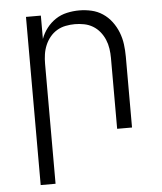

<svg xmlns="http://www.w3.org/2000/svg" viewBox="-53 -574 706 836"><g transform="rotate(-5 300.0 -156.5)"><path d="M91 215V-520H156V-418Q165 -443 181.5 -464.5Q198 -486 220.5 -501Q243 -516 270 -522Q297 -528 324 -528Q351 -528 377.5 -522Q404 -516 426.5 -501Q449 -486 465.5 -464Q482 -442 492 -416.5Q502 -391 505.5 -364Q509 -337 509 -310V0H444V-310Q444 -330 441 -350.5Q438 -371 430 -390Q422 -409 409 -425Q396 -441 378.5 -451.5Q361 -462 340.5 -466Q320 -470 300 -470Q280 -470 259.5 -466Q239 -462 221.5 -451.5Q204 -441 191 -425Q178 -409 170 -390Q162 -371 159 -350.5Q156 -330 156 -310V215Z"/></g></svg>

Font: Iosevka Light Extended
Style: Regular
Weight: 300
Width: 7
Monospace: yes
Designer: Belleve Invis
Foundry: Belleve Invis
Version: Version 32.5.0; ttfautohint (v1.8.4)